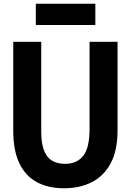

<svg xmlns="http://www.w3.org/2000/svg" viewBox="-20 -992 701 1029"><path d="M324 17Q239 17 178 -15.5Q117 -48 84 -116.5Q51 -185 51 -292V-768H201V-287Q201 -222 216.5 -184Q232 -146 260.5 -130Q289 -114 329 -114Q391 -114 425.5 -156Q460 -198 460 -302V-768H610V-294Q610 -185 573 -116.5Q536 -48 471.5 -15.5Q407 17 324 17ZM491 -972V-858H172V-972Z"/></svg>

Font: Yaldevi ExtraLight
Style: Regular
Weight: 200
Designer: Sol Matas, Rajitha Manaperi, Kosala Senevirathne
Foundry: Mooniak
Version: Version 1.100